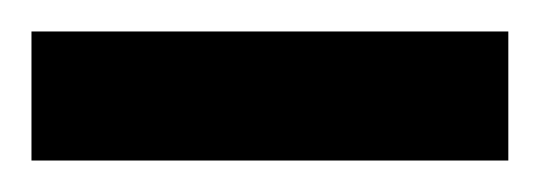

<svg xmlns="http://www.w3.org/2000/svg" viewBox="-43 -732 343 122"><path d="M-23 -630V-712H280V-630Z"/></svg>

Font: TitilliumText22L Lt
Style: Medium
Weight: 500
Designer: Campivisivi
Foundry: Campivisivi
Version: 1.000